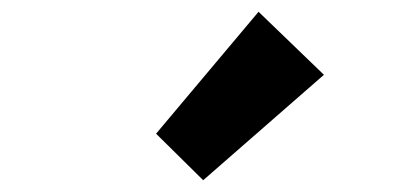

<svg xmlns="http://www.w3.org/2000/svg" viewBox="-20 -958 671 326"><path d="M245 -731 419 -938 530 -831 325 -652Z"/></svg>

Font: Merged Yaku Han JP ExtraBold
Style: Regular
Weight: 800
Designer: Ryoko NISHIZUKA 西塚涼子 (kana, bopomofo & ideographs); Paul D. Hunt (Latin, Greek & Cyrillic); Sandoll Communications 산돌커뮤니
Foundry: Adobe
Version: Version 2.004